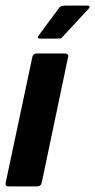

<svg xmlns="http://www.w3.org/2000/svg" viewBox="-21 -662 339 682"><path d="M127 -12Q124 0 111 0H9Q-3 0 -1 -12L94 -460Q97 -472 109 -472H211Q216 -472 219.5 -468.5Q223 -465 221 -460ZM123 -525Q114 -525 113.5 -528.5Q113 -532 120 -541L189 -634Q193 -642 209 -642H289Q295 -642 297 -639Q299 -636 292 -629L202 -532Q198 -526 193.5 -525.5Q189 -525 182 -525Z"/></svg>

Font: Glory Thin
Style: Bold Italic
Weight: 700
Italic angle: -12°
Version: Version 1.011